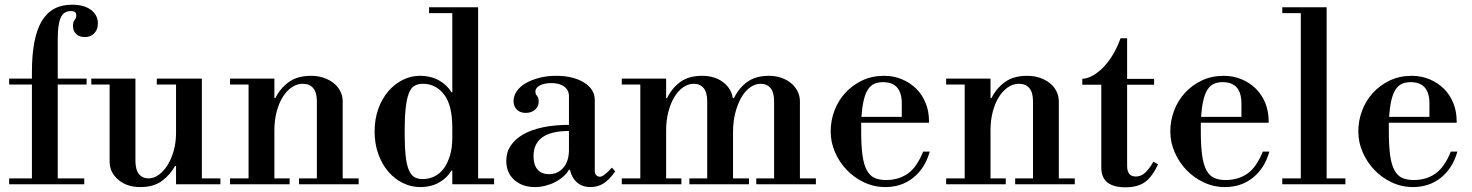

<svg xmlns="http://www.w3.org/2000/svg" viewBox="-20 -785 6271 818"><path d="M19 -450H116V-478Q116 -624 157.5 -694.5Q199 -765 287 -765Q338 -765 367.5 -743Q397 -721 397 -685Q397 -659 381.5 -643Q366 -627 341 -627Q318 -627 304.5 -640Q291 -653 291 -674Q291 -692 298 -700Q305 -708 305 -721Q305 -738 282 -738Q252 -738 239 -710.5Q226 -683 226 -618V-450H349V-425H226V-25H339V0H19V-25H116V-425H19Z M840 -25H919V0H730V-78H726Q704 -39 669 -13.5Q634 12 578 12Q520 12 483.5 -19.5Q447 -51 447 -97V-425H369V-450H557V-100Q557 -62 572 -43.5Q587 -25 613 -25Q635 -25 656 -40Q677 -55 693.5 -81Q710 -107 720 -142.5Q730 -178 730 -219V-425H648V-450H840Z M960 -450H1149V-367H1153Q1174 -409 1210.5 -435.5Q1247 -462 1305 -462Q1335 -462 1359.5 -453.5Q1384 -445 1402 -430.5Q1420 -416 1430 -396Q1440 -376 1440 -353V-25H1508V0H1254V-25H1330V-353Q1330 -391 1314.5 -409.5Q1299 -428 1270 -428Q1245 -428 1223 -413Q1201 -398 1184.5 -371.5Q1168 -345 1158.5 -308.5Q1149 -272 1149 -230V-25H1214V0H960V-25H1039V-425H960Z M2085 0H1907V-58H1903Q1886 -28 1851.5 -8Q1817 12 1770 12Q1732 12 1697 -5Q1662 -22 1635 -53Q1608 -84 1592 -128Q1576 -172 1576 -225Q1576 -278 1592 -322Q1608 -366 1635 -397Q1662 -428 1696.5 -445Q1731 -462 1769 -462Q1816 -462 1851 -442Q1886 -422 1903 -392H1907V-729H1808V-754H2017V-25H2085ZM1781 -22Q1806 -22 1829 -32.5Q1852 -43 1869 -65Q1886 -87 1896.5 -120.5Q1907 -154 1907 -200V-240Q1907 -338 1871.5 -383Q1836 -428 1782 -428Q1761 -428 1746 -419.5Q1731 -411 1722 -388Q1713 -365 1708.5 -325.5Q1704 -286 1704 -224Q1704 -162 1708 -123Q1712 -84 1721.5 -61.5Q1731 -39 1745.5 -30.5Q1760 -22 1781 -22Z M2259 12Q2205 12 2171 -18.5Q2137 -49 2137 -100Q2137 -136 2155.5 -164Q2174 -192 2208.5 -212Q2243 -232 2292.5 -242.5Q2342 -253 2404 -253V-375Q2404 -401 2384 -416Q2364 -431 2329 -431Q2299 -431 2280 -421Q2261 -411 2261 -395Q2261 -384 2268 -376.5Q2275 -369 2275 -352Q2275 -331 2259.5 -317.5Q2244 -304 2220 -304Q2196 -304 2182 -318Q2168 -332 2168 -355Q2168 -377 2182 -397Q2196 -417 2220.5 -431Q2245 -445 2278 -453.5Q2311 -462 2349 -462Q2422 -462 2468 -433.5Q2514 -405 2514 -359V-55Q2514 -45 2520.5 -38.5Q2527 -32 2536 -32Q2552 -32 2587 -71L2601 -55Q2577 -20 2552 -4Q2527 12 2496 12Q2461 12 2438.5 -7.5Q2416 -27 2408 -62H2404Q2395 -46 2379.5 -32.5Q2364 -19 2344.5 -9Q2325 1 2303 6.5Q2281 12 2259 12ZM2319 -43Q2357 -43 2380.5 -71Q2404 -99 2404 -146V-227Q2253 -227 2253 -119Q2253 -83 2270 -63Q2287 -43 2319 -43Z M2629 -450H2818V-367H2822Q2842 -409 2878 -435.5Q2914 -462 2971 -462Q3025 -462 3060.5 -435Q3096 -408 3102 -367H3107Q3127 -409 3163 -435.5Q3199 -462 3256 -462Q3285 -462 3309 -453.5Q3333 -445 3350.5 -430.5Q3368 -416 3378 -396Q3388 -376 3388 -353V-25H3456V0H3202V-25H3278V-353Q3278 -391 3263 -409.5Q3248 -428 3221 -428Q3197 -428 3175.5 -412.5Q3154 -397 3138 -369Q3122 -341 3112.5 -303.5Q3103 -266 3103 -222V-25H3171V0H2917V-25H2993V-353Q2993 -391 2978 -409.5Q2963 -428 2936 -428Q2912 -428 2890.5 -413Q2869 -398 2853 -371.5Q2837 -345 2827.5 -308.5Q2818 -272 2818 -230V-25H2883V0H2629V-25H2708V-425H2629Z M3649 -262V-225Q3649 -164 3654.5 -124Q3660 -84 3672.5 -60.5Q3685 -37 3705 -27.5Q3725 -18 3755 -18Q3808 -18 3847 -45Q3886 -72 3913 -139H3941Q3921 -68 3871 -28Q3821 12 3752 12Q3704 12 3661.5 -8Q3619 -28 3587.5 -61Q3556 -94 3537.5 -136.5Q3519 -179 3519 -225Q3519 -271 3535 -313.5Q3551 -356 3581 -389Q3611 -422 3653 -442Q3695 -462 3747 -462Q3787 -462 3822 -447.5Q3857 -433 3883 -407.5Q3909 -382 3923.5 -346.5Q3938 -311 3938 -268V-262ZM3822 -344Q3822 -435 3742 -435Q3720 -435 3704 -427.5Q3688 -420 3677 -402.5Q3666 -385 3659.5 -356.5Q3653 -328 3650 -287H3822Z M4011 -450H4200V-367H4204Q4225 -409 4261.5 -435.5Q4298 -462 4356 -462Q4386 -462 4410.5 -453.5Q4435 -445 4453 -430.5Q4471 -416 4481 -396Q4491 -376 4491 -353V-25H4559V0H4305V-25H4381V-353Q4381 -391 4365.5 -409.5Q4350 -428 4321 -428Q4296 -428 4274 -413Q4252 -398 4235.5 -371.5Q4219 -345 4209.5 -308.5Q4200 -272 4200 -230V-25H4265V0H4011V-25H4090V-425H4011Z M4775 13Q4672 13 4672 -71V-424H4591V-449Q4617 -451 4641 -466Q4665 -481 4686 -504Q4707 -527 4724.5 -557.5Q4742 -588 4754 -622H4782V-449H4897V-424H4782V-78Q4782 -33 4819 -33Q4840 -33 4857 -47.5Q4874 -62 4894 -96L4914 -85Q4888 -30 4857 -8.5Q4826 13 4775 13Z M5096 -262V-225Q5096 -164 5101.5 -124Q5107 -84 5119.5 -60.5Q5132 -37 5152 -27.5Q5172 -18 5202 -18Q5255 -18 5294 -45Q5333 -72 5360 -139H5388Q5368 -68 5318 -28Q5268 12 5199 12Q5151 12 5108.5 -8Q5066 -28 5034.5 -61Q5003 -94 4984.5 -136.5Q4966 -179 4966 -225Q4966 -271 4982 -313.5Q4998 -356 5028 -389Q5058 -422 5100 -442Q5142 -462 5194 -462Q5234 -462 5269 -447.5Q5304 -433 5330 -407.5Q5356 -382 5370.5 -346.5Q5385 -311 5385 -268V-262ZM5269 -344Q5269 -435 5189 -435Q5167 -435 5151 -427.5Q5135 -420 5124 -402.5Q5113 -385 5106.5 -356.5Q5100 -328 5097 -287H5269Z M5443 -754H5632V-25H5712V0H5443V-25H5522V-729H5443Z M5897 -262V-225Q5897 -164 5902.5 -124Q5908 -84 5920.5 -60.5Q5933 -37 5953 -27.5Q5973 -18 6003 -18Q6056 -18 6095 -45Q6134 -72 6161 -139H6189Q6169 -68 6119 -28Q6069 12 6000 12Q5952 12 5909.5 -8Q5867 -28 5835.5 -61Q5804 -94 5785.5 -136.5Q5767 -179 5767 -225Q5767 -271 5783 -313.5Q5799 -356 5829 -389Q5859 -422 5901 -442Q5943 -462 5995 -462Q6035 -462 6070 -447.5Q6105 -433 6131 -407.5Q6157 -382 6171.5 -346.5Q6186 -311 6186 -268V-262ZM6070 -344Q6070 -435 5990 -435Q5968 -435 5952 -427.5Q5936 -420 5925 -402.5Q5914 -385 5907.5 -356.5Q5901 -328 5898 -287H6070Z"/></svg>

Font: Libre Bodoni
Style: Regular
Weight: 400
Designer: Pablo Impallari, Rodrigo Fuenzalida
Foundry: Pablo Impallari, Rodrigo Fuenzalida
Version: Version 1.001; ttfautohint (v1.5.65-e2d9)